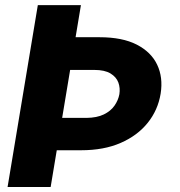

<svg xmlns="http://www.w3.org/2000/svg" viewBox="-20 -748 720 768"><path d="M131.3 -727.5H303.7L182.6 0H10.3ZM189 -599.1H378.4Q469.2 -599.1 526.9 -569.6Q584.5 -540 608.6 -489.3Q632.8 -438.5 622.6 -373.5Q611.8 -307.6 570.8 -256.6Q529.8 -205.6 462.6 -176.3Q395.5 -147 304.7 -147H114.7L135.7 -276.4H325.7Q367.7 -276.9 395.3 -290.3Q422.9 -303.7 438 -325.4Q453.1 -347.2 457.5 -371.1Q461.4 -396 453.4 -418Q445.3 -439.9 422.1 -454.1Q398.9 -468.3 356.9 -468.3H168Z"/></svg>

Font: Inter 16pt ExtraBold
Style: Italic
Weight: 800
Italic angle: -9.3988°
Version: Version 4.001;git-66647c0bb